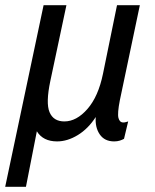

<svg xmlns="http://www.w3.org/2000/svg" viewBox="-50 -535 596 740"><path d="M-30 185 118 -515H206L144 -223Q126 -138 141 -102.5Q156 -67 198 -67Q245 -67 287 -115Q329 -163 347 -251L401 -515H489L412 -149Q402 -98 406.5 -80.5Q411 -63 425 -63Q431 -63 435.5 -64.5Q440 -66 444 -67L428 0Q421 4 411.5 7Q402 10 390 10Q353 10 334.5 -17Q316 -44 319 -84Q290 -39 250 -14.5Q210 10 170 10Q116 10 92 -29L50 185Z"/></svg>

Font: Radio Canada Condensed
Style: Italic
Weight: 400
Width: 3
Italic angle: -12°
Designer: Charles Daoud, Etienne Aubert Bonn, Alexandre Saumier Demers, Jacques Le Bailly
Foundry: Radio-Canada
Version: Version 2.104; ttfautohint (v1.8.4.7-5d5b);gftools[0.9.28.de